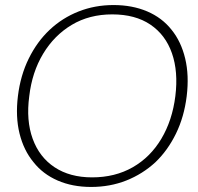

<svg xmlns="http://www.w3.org/2000/svg" viewBox="-20 -734 786 761"><path d="M341 7Q267 7 208.5 -18.5Q150 -44 113 -91Q74 -138 57.5 -204.5Q41 -271 51 -353Q61 -435 94 -502Q127 -569 177 -616Q227 -663 291.5 -688.5Q356 -714 430 -714Q504 -714 563 -689Q622 -664 660 -616Q698 -569 714 -502Q730 -435 720 -353Q710 -271 677.5 -204.5Q645 -138 596 -91Q545 -44 480.5 -18.5Q416 7 341 7ZM345 -31Q436 -31 506 -71Q576 -111 619.5 -184Q663 -257 675 -353Q687 -450 661.5 -523Q636 -596 576 -636.5Q516 -677 425 -677Q334 -677 264.5 -635.5Q195 -594 151 -521Q107 -448 96 -353Q83 -257 109.5 -184Q136 -111 196.5 -71Q257 -31 345 -31Z"/></svg>

Font: Aleo ExtraLight
Style: Italic
Weight: 250
Italic angle: -7°
Designer: Alessio Laiso
Foundry: Alessio Laiso
Version: Version 2.001;gftools[0.9.29]